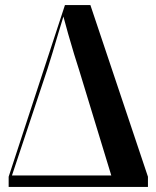

<svg xmlns="http://www.w3.org/2000/svg" viewBox="-20 -734 611 754"><path d="M14 0V-40L235 -714H335L561 -40V0ZM27 -45H417L291 -458Q283 -482 271 -521.5Q259 -561 247.5 -601.5Q236 -642 229 -669Q220 -640 208.5 -601.5Q197 -563 186 -526Q175 -489 167 -465Z"/></svg>

Font: Noto Serif Display Condensed
Style: Bold
Weight: 700
Width: 3
Designer: Monotype Design Team
Foundry: Monotype Imaging Inc.
Version: Version 2.009